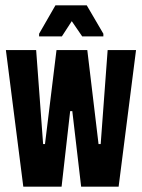

<svg xmlns="http://www.w3.org/2000/svg" viewBox="-20 -697 530 717"><path d="M67 0 2 -510H115L141 -159H148L191 -510H306L348 -159H356L382 -510H488L423 0H283L250 -282H242L210 0ZM126 -561V-571L187 -677H304L366 -571V-561H287L248 -618L211 -561Z"/></svg>

Font: Saira Ultra Condensed ExtraBold
Style: Regular
Weight: 800
Width: 1
Designer: Hector Gatti with collaboration of the Omnibus-Type team
Foundry: Omnibus-Type
Version: Version 1.001; ttfautohint (v1.8)